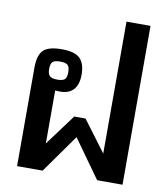

<svg xmlns="http://www.w3.org/2000/svg" viewBox="-81 -782 742 850"><g transform="rotate(10 290.0 -357.0)"><path d="M53 -443Q53 -499 76 -521.5Q99 -544 159 -544Q217 -544 240.5 -521Q264 -498 264 -448Q264 -403 243 -380.5Q222 -358 184 -358Q170 -358 161 -359V-121L264 -260H315L419 -121V-714H527V0H413L290 -172L168 0H53ZM204 -448Q204 -472 195 -480.5Q186 -489 161 -489Q136 -489 127 -480.5Q118 -472 118 -448Q118 -426 127.5 -417Q137 -408 161 -408Q186 -408 195 -416.5Q204 -425 204 -448Z"/></g></svg>

Font: Pridi
Style: Regular
Weight: 400
Designer: Katatrad Team
Foundry: CadsonDemak
Version: Version 1.001